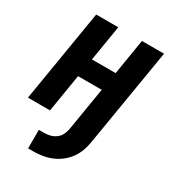

<svg xmlns="http://www.w3.org/2000/svg" viewBox="-178 -623 855 941"><g transform="rotate(30 250.0 -152.5)"><path d="M127 215V110H156Q173 110 189.5 106Q206 102 220.5 92Q235 82 243.5 66Q252 50 255 34L296 -214H162L127 0H2L88 -520H213L180 -319H314L347 -520H472L380 34Q376 59 367 84Q358 109 342 131Q326 153 304 170Q282 187 257 197Q232 207 206.5 211Q181 215 156 215Z"/></g></svg>

Font: Iosevka SS18 Extrabold
Style: Italic
Weight: 800
Italic angle: -9°
Monospace: yes
Designer: Belleve Invis
Foundry: Belleve Invis
Version: Version 25.1.1; ttfautohint (v1.8.4)